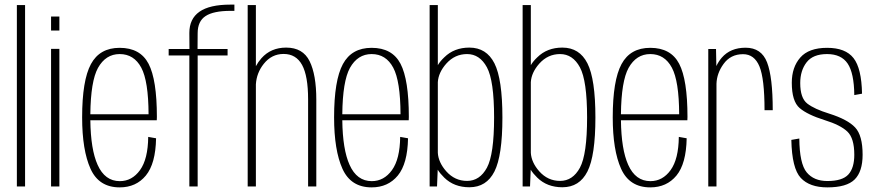

<svg xmlns="http://www.w3.org/2000/svg" viewBox="-20 -807 3798 831"><path d="M53 0V-785H88.5V0Z M201 0V-595.5H237V0ZM201 -735.5H237V-675H201Z M498 4Q408 4 371.8 -76.5Q335.5 -157 335.5 -299Q335.5 -459 373.5 -529.5Q411.5 -600 498 -600Q587 -600 623 -531Q659 -462 659 -301Q659 -293.5 658.5 -286.5H371Q372.5 -160 402.5 -93.5Q434 -23 498.5 -23Q551.5 -23 586 -70.8Q620.5 -118.5 621.5 -214.5L655.5 -208.5Q653.5 -98.5 611.2 -47.2Q569 4 498 4ZM371 -312.5H623Q622.5 -456 591.5 -514Q560 -573 498 -573Q437.5 -573 404 -513Q372.5 -455.5 371 -312.5Z M799.5 0V-567H710V-595H800L799.5 -664.5Q799.5 -725.5 843.2 -756.2Q887 -787 977 -787H994.5V-760H978Q904 -760 869.8 -737.5Q835.5 -715 835.5 -663.5L835 -595H965V-567H835.5V0Z M1052 0V-785H1087.5V-520.5Q1097 -538.5 1111.5 -555Q1152.5 -601 1218.5 -601Q1291 -601 1320 -542.2Q1349 -483.5 1349 -375.5V0H1313.5V-377Q1313.5 -478 1287.5 -525.8Q1261.5 -573.5 1207.5 -573.5Q1155.5 -573.5 1121.5 -530.5Q1090.5 -491.5 1087.5 -442V0Z M1588.5 4Q1498.5 4 1462.2 -76.5Q1426 -157 1426 -299Q1426 -459 1464 -529.5Q1502 -600 1588.5 -600Q1677.5 -600 1713.5 -531Q1749.5 -462 1749.5 -301Q1749.5 -293.5 1749 -286.5H1461.5Q1463 -160 1493 -93.5Q1524.5 -23 1589 -23Q1642 -23 1676.5 -70.8Q1711 -118.5 1712 -214.5L1746 -208.5Q1744 -98.5 1701.8 -47.2Q1659.5 4 1588.5 4ZM1461.5 -312.5H1713.5Q1713 -456 1682 -514Q1650.5 -573 1588.5 -573Q1528 -573 1494.5 -513Q1463 -455.5 1461.5 -312.5Z M1839.5 0V-785H1875V-525Q1885 -542 1903 -559Q1945.5 -601 2011.5 -601Q2085.5 -601 2120 -532.8Q2154.5 -464.5 2154.5 -298.5Q2154.5 -133 2120 -64.8Q2085.5 3.5 2011.5 3.5Q1945.5 3.5 1903 -38Q1885 -55.5 1874.5 -72.5L1871.5 0ZM1875 -451.5V-145.5Q1877.5 -104 1911.5 -65.5Q1948.5 -24 2001.5 -24Q2056.5 -24 2087.5 -81.2Q2118.5 -138.5 2118.5 -298.5Q2118.5 -458 2087.5 -515.5Q2056.5 -573 2001.5 -573Q1948.5 -573 1911.5 -531.5Q1877.5 -493 1875 -451.5Z M2242 0V-785H2277.5V-525Q2287.5 -542 2305.5 -559Q2348 -601 2414 -601Q2488 -601 2522.5 -532.8Q2557 -464.5 2557 -298.5Q2557 -133 2522.5 -64.8Q2488 3.5 2414 3.5Q2348 3.5 2305.5 -38Q2287.5 -55.5 2277 -72.5L2274 0ZM2277.5 -451.5V-145.5Q2280 -104 2314 -65.5Q2351 -24 2404 -24Q2459 -24 2490 -81.2Q2521 -138.5 2521 -298.5Q2521 -458 2490 -515.5Q2459 -573 2404 -573Q2351 -573 2314 -531.5Q2280 -493 2277.5 -451.5Z M2794.5 4Q2704.5 4 2668.2 -76.5Q2632 -157 2632 -299Q2632 -459 2670 -529.5Q2708 -600 2794.5 -600Q2883.5 -600 2919.5 -531Q2955.5 -462 2955.5 -301Q2955.5 -293.5 2955 -286.5H2667.5Q2669 -160 2699 -93.5Q2730.5 -23 2795 -23Q2848 -23 2882.5 -70.8Q2917 -118.5 2918 -214.5L2952 -208.5Q2950 -98.5 2907.8 -47.2Q2865.5 4 2794.5 4ZM2667.5 -312.5H2919.5Q2919 -456 2888 -514Q2856.5 -573 2794.5 -573Q2734 -573 2700.5 -513Q2669 -455.5 2667.5 -312.5Z M3289 -330Q3289 -466.5 3267 -519.5Q3245 -572.5 3196 -572.5Q3142 -572.5 3111.5 -530Q3082.5 -490 3081 -444.5V0H3045.5V-595H3079L3080.5 -521Q3089.5 -540.5 3104 -557.5Q3141.5 -600.5 3207 -600.5Q3275.5 -600.5 3300 -537Q3324.5 -473.5 3324.5 -330Z M3561 4Q3484 4 3445.8 -37Q3407.5 -78 3405 -201.5L3439.5 -207.5Q3440.5 -98.5 3471.5 -61Q3502.5 -23.5 3561 -23.5Q3626 -23.5 3651.8 -51.8Q3677.5 -80 3677.5 -137Q3677.5 -209 3647.5 -237.5Q3617.5 -266 3549.5 -287Q3474.5 -310.5 3440.8 -339.5Q3407 -368.5 3407 -449Q3407 -516 3443.8 -558Q3480.5 -600 3560 -600Q3639.5 -600 3674.2 -555.5Q3709 -511 3711 -401.5L3677.5 -395.5Q3676.5 -490.5 3648.8 -531.8Q3621 -573 3559.5 -573Q3498.5 -573 3471 -537.2Q3443.5 -501.5 3443.5 -447.5Q3443.5 -382.5 3474 -358.8Q3504.5 -335 3569.5 -315Q3648.5 -290 3681 -255.5Q3713.5 -221 3713.5 -137.5Q3713.5 -64.5 3679 -30.2Q3644.5 4 3561 4Z"/></svg>

Font: Anybody ExtraLight
Style: Regular
Weight: 200
Designer: Tyler Finck
Foundry: Etcetera Type Company
Version: Version 1.010; ttfautohint (v1.8.3) -l 8 -r 50 -G 200 -x 14 